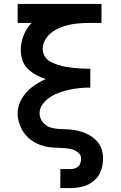

<svg xmlns="http://www.w3.org/2000/svg" viewBox="-20 -755 616 980"><path d="M288 205H340Q372 205 403 197Q434 189 459 168Q484 147 495 116.5Q506 86 506 54Q506 29 498 5Q490 -19 472.5 -37Q455 -55 433 -67Q411 -79 387 -85.5Q363 -92 338 -94Q313 -96 288 -96.5Q263 -97 239 -104Q215 -111 198.5 -131.5Q182 -152 182 -177Q182 -203 199 -225Q216 -247 238.5 -261Q261 -275 285.5 -283.5Q310 -292 336 -297.5Q362 -303 388 -305.5Q414 -308 441 -308V-404Q420 -404 399.5 -405Q379 -406 358.5 -408Q338 -410 317.5 -413.5Q297 -417 277.5 -423.5Q258 -430 239.5 -439Q221 -448 209.5 -466Q198 -484 198 -505Q198 -535 216.5 -561Q235 -587 262.5 -602Q290 -617 319.5 -625Q349 -633 379.5 -635.5Q410 -638 441 -638H498V-735H70V-638H142Q115 -611 100.5 -574.5Q86 -538 86 -500Q86 -473 94.5 -447.5Q103 -422 122 -403.5Q141 -385 164.5 -372.5Q188 -360 213 -351Q176 -335 144 -311Q112 -287 91 -251Q70 -215 70 -175Q70 -158 74 -141.5Q78 -125 84.5 -109Q91 -93 101 -79Q111 -65 123.5 -53Q136 -41 150.5 -32Q165 -23 181 -17Q197 -11 214 -7Q231 -3 248 -2Q265 -1 282 -0.5Q299 0 316.5 1.5Q334 3 350.5 8Q367 13 380.5 25Q394 37 394 54Q394 69 388 82.5Q382 96 368.5 102Q355 108 340 108H288Z"/></svg>

Font: Iosevka Sparkle Semibold
Style: Regular
Weight: 600
Designer: Belleve Invis
Foundry: Belleve Invis
Version: Version 4.5.0; ttfautohint (v1.8.3)